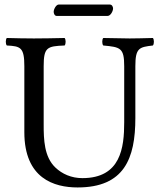

<svg xmlns="http://www.w3.org/2000/svg" viewBox="-20 -814 701 844"><path d="M453 -744C466 -744 477 -765 477 -777C477 -783 473 -794 463 -794H238C227 -794 216 -774 216 -762C216 -755 220 -744 229 -744ZM172 -523C172 -606 187 -611 264 -614C270 -620 270 -641 264 -647C217 -646 168.4 -645 129 -645C90 -645 49 -646 10 -647C4 -641 4 -620 10 -614C70 -611 87 -606 87 -523V-233C87 -29 218.5 10 321 10C526 10 575 -117 575 -295V-523C575 -603.3 592 -607 652 -614C658 -620 658 -641 652 -647C614 -646 573.2 -645 550 -645C528.5 -645 480 -646 434 -647C428 -641 428 -620 434 -614C509 -607 526 -604 526 -523V-277C526 -165 511 -31 342 -31C294 -31 253.1 -49.1 223 -78C174 -125 172 -201 172 -266Z"/></svg>

Font: Libertinus Serif
Style: Regular
Weight: 400
Designer: Philipp H. Poll
Foundry: Khaled Hosny
Version: Version 6.2